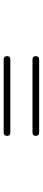

<svg xmlns="http://www.w3.org/2000/svg" viewBox="384 -900 232 1040"><g transform="rotate(90 500.0 -380.0)"><path d="M302 -284Q284 -284 284 -302Q284 -320 302 -320H698Q716 -320 716 -302Q716 -284 698 -284H500ZM302 -440Q284 -440 284 -458Q284 -476 302 -476H698Q716 -476 716 -458Q716 -440 698 -440H500Z"/></g></svg>

Font: GenSenRounded TW R
Style: Regular
Weight: 400
Version: Version 1.501;PS 1;hotconv 16.6.51;makeotf.lib2.5.65220